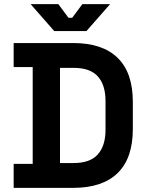

<svg xmlns="http://www.w3.org/2000/svg" viewBox="-20 -908 706 928"><path d="M46 0V-116H138V-584H46V-700H334Q475 -700 548.5 -628.5Q622 -557 622 -416V-284Q622 -143 548.5 -71.5Q475 0 334 0ZM270 -120H336Q416 -120 453 -162Q490 -204 490 -280V-420Q490 -497 453 -538.5Q416 -580 336 -580H270ZM242 -758 128 -888H262L311 -822H329L378 -888H512L398 -758Z"/></svg>

Font: Space 7353
Style: Regular
Weight: 400
Designer: Christine Claussen + Ruben Lyon  (Space 7353)
Version: Version 1.000;FEAKit 1.0